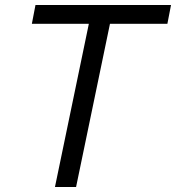

<svg xmlns="http://www.w3.org/2000/svg" viewBox="-20 -749 705 769"><path d="M200.1 0 338.1 -664.6H422.7L284.7 0ZM107.6 -653.6 122.1 -729H665L650.4 -653.6Z"/></svg>

Font: Mona Sans
Style: Italic
Weight: 200
Italic angle: -11.6951°
Designer: Deni Anggara
Foundry: GitHub
Version: Version 2.000